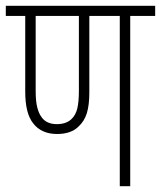

<svg xmlns="http://www.w3.org/2000/svg" viewBox="-20 -642 555 662"><path d="M429 -587V0H393V-587H288V-323Q288 -280 279.5 -252Q271 -224 250 -205Q238 -193 219.5 -186.5Q201 -180 177 -180Q149 -180 128.5 -189.5Q108 -199 95 -216Q67 -250 67 -326V-587H0V-622H515V-587ZM176 -214Q208 -214 226 -231Q241 -245 246.5 -268Q252 -291 252 -329V-587H103V-328Q103 -293 108.5 -271.5Q114 -250 124 -237Q141 -214 176 -214Z"/></svg>

Font: Noto Sans Devanagari ExtraCondensed ExtraLight
Style: Regular
Weight: 200
Width: 2
Designer: Jelle Bosma - Monotype Design Team
Foundry: Monotype Imaging Inc.
Version: Version 2.004; ttfautohint (v1.8.4.7-5d5b)